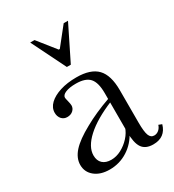

<svg xmlns="http://www.w3.org/2000/svg" viewBox="-175 -812 839 924"><g transform="rotate(-30 245.0 -349.5)"><path d="M405 11Q362 11 343.5 -16Q325 -43 325 -104V-320Q325 -379 302.5 -404Q280 -429 227 -429Q191 -429 169.5 -420Q148 -411 148 -396Q148 -392 149.5 -387.5Q151 -383 152 -377Q157 -357 157 -349Q157 -333 144.5 -321.5Q132 -310 112 -310Q93 -310 81 -323.5Q69 -337 69 -358Q69 -386 91.5 -407.5Q114 -429 153.5 -441.5Q193 -454 244 -454Q323 -454 359 -416.5Q395 -379 395 -296V-116Q395 -65 403 -44.5Q411 -24 430 -24Q444 -24 455.5 -33.5Q467 -43 472 -59L490 -52Q472 11 405 11ZM163 11Q112 11 81 -14Q50 -39 50 -79Q50 -117 81 -151.5Q112 -186 180 -223Q210 -240 247 -256.5Q284 -273 329 -289L330 -270Q233 -230 180.5 -182Q128 -134 128 -87Q128 -58 145 -42Q162 -26 193 -26Q221 -26 248.5 -40.5Q276 -55 297.5 -78.5Q319 -102 328 -130L334 -97Q309 -47 263.5 -18Q218 11 163 11ZM230 -520 136 -710H160L238 -612H244L322 -710H346L252 -520Z"/></g></svg>

Font: Baskervville
Style: Regular
Weight: 400
Designer: Alexis Faudot, Rémi Forte, Morgane Pierson, Rafael Ribas, Tanguy Vanlaeys, Rosalie Wagner, Thomas Huot-Marchand
Foundry: ANRT
Version: Version 1.100